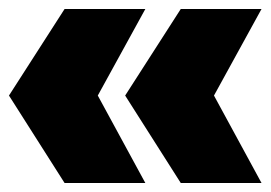

<svg xmlns="http://www.w3.org/2000/svg" viewBox="-37 -486 603 428"><path d="M366 -466H546L440 -273L546 -78H366L242 -273ZM107 -466H287L181 -273L287 -78H107L-17 -273Z"/></svg>

Font: TypoPRO Montserrat Alternates
Style: Regular
Weight: 900
Designer: Julieta Ulanovsky
Foundry: Julieta Ulanovsky
Version: Version 6.001